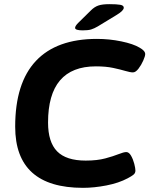

<svg xmlns="http://www.w3.org/2000/svg" viewBox="-20 -895 720 923"><path d="M379 8Q53 8 53 -286Q53 -496 152.5 -602Q252 -708 446 -708Q506 -708 563.5 -696Q621 -684 651 -666Q678 -651 678 -635Q678 -625 668.5 -603.5Q659 -582 645.5 -564.5Q632 -547 619 -547Q606 -547 582.5 -554Q559 -561 524 -568.5Q489 -576 441 -576Q211 -576 211 -306Q211 -212 254.5 -167.5Q298 -123 392 -123Q447 -123 486 -133.5Q525 -144 550 -154Q575 -164 587 -164Q600 -164 610 -146.5Q620 -129 625.5 -107.5Q631 -86 631 -75Q631 -63 622 -55.5Q613 -48 594 -38Q551 -15 491.5 -3.5Q432 8 379 8ZM378 -749Q341 -749 341 -761Q341 -770 356 -785L417 -845Q434 -862 453 -868.5Q472 -875 506 -875Q541 -875 558 -872Q575 -869 575 -858Q575 -844 542 -824L450 -768Q433 -758 418.5 -753.5Q404 -749 378 -749Z"/></svg>

Font: Asap Semi Expanded Semi Expanded Regular
Style: Bold Italic
Weight: 700
Width: 6
Italic angle: -6°
Designer: Pablo Cosgaya
Foundry: Omnibus-Type
Version: Version 3.001; ttfautohint (v1.8.4.7-5d5b)